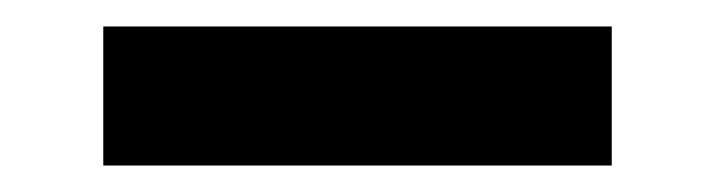

<svg xmlns="http://www.w3.org/2000/svg" viewBox="-20 -20 540 145"><path d="M58 105V0H442V105Z"/></svg>

Font: Iosevka Extrabold
Style: Regular
Weight: 800
Monospace: yes
Designer: Belleve Invis
Foundry: Belleve Invis
Version: Version 32.5.0; ttfautohint (v1.8.4)